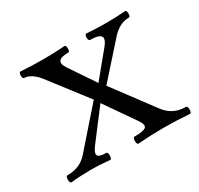

<svg xmlns="http://www.w3.org/2000/svg" viewBox="-100 -540 693 667"><g transform="rotate(-30 246.5 -207.0)"><path d="M12 4Q7 4 5.5 -3Q4 -10 5.5 -17Q7 -24 12 -24Q62 -24 92 -58L222 -206L105 -358Q91 -375 77 -383.5Q63 -392 51 -392Q44 -392 44 -405Q44 -418 51 -418Q95 -415 139 -415Q182 -415 227 -418Q233 -418 233 -405Q233 -392 227 -392Q169 -392 195 -352L265 -248L344 -344Q385 -392 315 -392Q308 -392 308 -405Q308 -418 315 -418Q354 -415 393 -415Q431 -415 470 -418Q476 -418 476 -405Q476 -392 470 -392Q432 -392 400 -356L284 -226L404 -65Q435 -24 486 -24Q491 -24 492.5 -17Q494 -10 492.5 -3Q491 4 486 4Q460 2 434.5 1Q409 0 383 0Q357 0 331.5 1Q306 2 280 4Q276 4 274.5 -3Q273 -10 274.5 -17Q276 -24 280 -24Q318 -24 326.5 -32.5Q335 -41 320 -63L236 -184L150 -71Q130 -46 133.5 -35Q137 -24 167 -24Q171 -24 172.5 -17Q174 -10 172.5 -3Q171 4 167 4Q147 2 128 1Q109 0 89 0Q70 0 50.5 1Q31 2 12 4Z"/></g></svg>

Font: Junicode SmExp
Style: Regular
Weight: 400
Width: 6
Designer: Peter S. Baker
Version: Version 2.205; ttfautohint (v1.8.4)